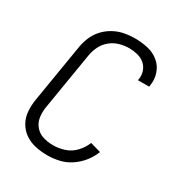

<svg xmlns="http://www.w3.org/2000/svg" viewBox="-176 -864 929 993"><g transform="rotate(30 288.0 -367.5)"><path d="M251 8Q285 8 320.5 0Q356 -8 387.5 -29Q419 -50 442.5 -79.5Q466 -109 479 -143L416 -161Q403 -128 377.5 -101Q352 -74 318 -63Q284 -52 251 -52Q220 -52 191.5 -60.5Q163 -69 144 -91Q125 -113 120.5 -142.5Q116 -172 121 -203L178 -548Q183 -576 196 -602.5Q209 -629 233 -648.5Q257 -668 285.5 -676Q314 -684 342 -684Q367 -684 391.5 -678Q416 -672 434.5 -656.5Q453 -641 461 -617Q469 -593 464 -568Q464 -565 463 -563H530Q530 -566 531 -570Q538 -609 525.5 -645Q513 -681 484 -704Q455 -727 418 -735Q381 -743 342 -743Q311 -743 279.5 -737Q248 -731 218.5 -715Q189 -699 166 -674Q143 -649 130.5 -618.5Q118 -588 113 -557L56 -212Q50 -176 52.5 -140.5Q55 -105 72 -75Q89 -45 117 -26Q145 -7 179.5 0.5Q214 8 251 8Z"/></g></svg>

Font: Iosevka Sparkle Light
Style: Italic
Weight: 300
Italic angle: -9°
Designer: Belleve Invis
Foundry: Belleve Invis
Version: Version 4.5.0; ttfautohint (v1.8.3)